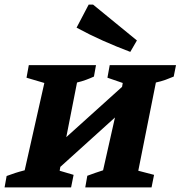

<svg xmlns="http://www.w3.org/2000/svg" viewBox="-36 -820 790 840"><path d="M-16 0 -7 -50Q15 -58 30 -63Q45 -68 72 -75L158 -457L80 -480L90 -535H384L375 -485Q360 -478 341 -471Q322 -464 301 -459L254 -220L498 -440L501 -457L434 -480L444 -535H734L724 -485Q708 -478 688.5 -471Q669 -464 646 -459L569 -73L638 -55L627 0H337L346 -51Q363 -57 380.5 -63.5Q398 -70 415 -75L467 -306L228 -90L225 -73L286 -55L275 0ZM534 -593Q473 -616 414.5 -642Q356 -668 299 -699L352 -800H371L563 -643Z"/></svg>

Font: Piazzolla SC
Style: Bold Italic
Weight: 700
Italic angle: -11.3°
Designer: Juan Pablo del Peral
Foundry: Huerta Tipografica
Version: Version 1.330